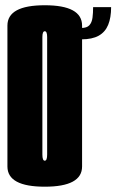

<svg xmlns="http://www.w3.org/2000/svg" viewBox="-20 -700 439 724"><path d="M148.8 4Q8 4 8 -72.2Q8 -148.5 8 -337.8Q8 -526.8 8 -603.5Q8 -680.2 148.8 -680.2Q289.5 -680.2 289.5 -603.4Q289.5 -526.5 289.5 -337.8Q289.5 -148.5 289.5 -72.2Q289.5 4 148.8 4ZM148.8 -94Q157.8 -94 157.8 -117.5Q157.8 -141 157.8 -337.8Q157.8 -538 157.8 -560.1Q157.8 -582.2 148.8 -582.2Q139.8 -582.2 139.8 -560.1Q139.8 -538 139.8 -337.8Q139.8 -141 139.8 -117.5Q139.8 -94 148.8 -94ZM286.2 -594.5Q307.9 -594.5 317.1 -604.9Q326.4 -615.4 328.8 -633.2Q331.1 -651.1 331.1 -673.1H399Q399 -633.4 387.9 -606.3Q376.8 -579.2 352.2 -565.4Q327.6 -551.6 286.2 -551.6Z"/></svg>

Font: Anybody UltraCondensed Thin
Style: Regular
Weight: 100
Width: 1
Designer: Tyler Finck
Foundry: Etcetera Type Company
Version: Version 1.110